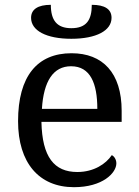

<svg xmlns="http://www.w3.org/2000/svg" viewBox="-20 -767 575 797"><path d="M276 -606C380 -606 443 -640 443 -693C443 -729 415 -747 361 -747C361 -683 338 -650 276 -650C216 -650 191 -683 191 -747C137 -747 109 -728 109 -693C109 -640 172 -606 276 -606ZM287 10C406 10 463 -49 463 -89C463 -106 453 -119 444 -123C420 -87 370 -53 301 -53C205 -53 155 -115 152 -261H485V-307C485 -465 406 -546 277 -546C135 -546 55 -451 55 -264C55 -91 142 10 287 10ZM384 -315H154C161 -430 201 -492 275 -492C355 -492 384 -421 384 -315Z"/></svg>

Font: Noto Serif
Style: Regular
Weight: 400
Designer: Monotype Design Team
Foundry: Monotype Imaging Inc.
Version: Version 2.015